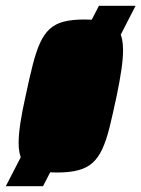

<svg xmlns="http://www.w3.org/2000/svg" viewBox="-59 -585 486 660"><path d="M-39 55 281 -565H407L89 55ZM138 8Q89 8 60 -1.5Q31 -11 18 -33Q5 -55 5 -93Q5 -122 11 -162Q17 -202 29 -255Q42 -317 53.5 -362Q65 -407 78.5 -437Q92 -467 111.5 -485Q131 -503 160 -510.5Q189 -518 231 -518Q280 -518 309.5 -508.5Q339 -499 351.5 -476Q364 -453 364 -413Q364 -385 358.5 -346.5Q353 -308 342 -255Q329 -194 318 -149Q307 -104 293 -73.5Q279 -43 259.5 -25.5Q240 -8 210.5 0Q181 8 138 8ZM154 -108Q160 -108 164.5 -109.5Q169 -111 173 -118Q177 -125 181.5 -141Q186 -157 192 -184.5Q198 -212 207 -255Q218 -313 224 -343.5Q230 -374 230 -387Q230 -395 228 -398Q226 -401 223 -402Q220 -403 215 -403Q207 -403 202.5 -400Q198 -397 193 -383.5Q188 -370 181.5 -339.5Q175 -309 164 -255Q152 -197 146 -167Q140 -137 140 -124Q140 -116 141.5 -113Q143 -110 146.5 -109Q150 -108 154 -108Z"/></svg>

Font: Saira ExtraCondensed Black
Style: Italic
Weight: 900
Width: 2
Italic angle: -12°
Designer: Hector Gatti with collaboration of the Omnibus-Type team
Foundry: Omnibus-Type
Version: Version 1.101